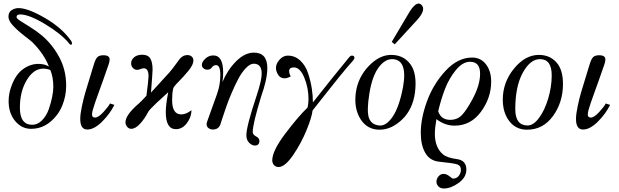

<svg xmlns="http://www.w3.org/2000/svg" viewBox="-20 -728 3520 1091"><path d="M384 -496Q389 -490 389 -481Q389 -474 384 -474Q377 -474 372 -482Q329 -535 237 -590.5Q145 -646 94 -646Q74 -646 74 -631Q74 -623 93.5 -610.5Q113 -598 150 -575Q187 -552 216 -528Q276 -478 316 -404.5Q356 -331 356 -241Q356 -183 334 -128.5Q312 -74 265 -35Q218 4 156 4Q103 4 66 -40.5Q29 -85 29 -153Q29 -196 44 -236Q68 -304 110 -334.5Q152 -365 198 -365Q233 -365 258 -350Q230 -422 164 -488Q158 -494 118 -525Q78 -556 53 -583.5Q28 -611 28 -633Q28 -659 46.5 -670.5Q65 -682 85 -682Q139 -682 236 -625.5Q333 -569 384 -496ZM163 -19Q194 -19 219 -44.5Q244 -70 257 -107Q270 -144 276.5 -177.5Q283 -211 283 -234Q283 -289 266 -330Q247 -338 226 -338Q171 -338 132 -273Q93 -208 93 -116Q93 -19 163 -19Z M630 -132Q604 -80 559.5 -36Q515 8 476 8Q436 8 436 -52Q436 -80 445.5 -124.5Q455 -169 464.5 -201.5Q474 -234 491.5 -290.5Q509 -347 514 -364Q523 -393 533.5 -403.5Q544 -414 568 -414Q603 -414 603 -390Q603 -381 598 -364Q583 -320 566 -272.5Q549 -225 539 -197.5Q529 -170 520 -144Q511 -118 507 -102.5Q503 -87 503 -77Q503 -60 520 -60Q539 -60 567.5 -91Q596 -122 605 -140Z M1068 -102Q1068 -63 1042 -28.5Q1016 6 980 6Q922 6 922 -91Q922 -134 936 -204Q914 -185 871.5 -145Q829 -105 822 -92Q804 -56 777 -26Q750 4 726 4Q712 4 702.5 -7.5Q693 -19 693 -33Q693 -75 769 -140Q785 -154 812 -184Q824 -274 824 -295Q824 -340 797 -340Q789 -340 778 -335.5Q767 -331 760 -331Q745 -331 735 -342Q725 -353 725 -368Q725 -387 741.5 -402Q758 -417 789 -417Q821 -417 834 -395.5Q847 -374 847 -332Q847 -319 838 -202Q935 -308 944 -318Q960 -337 976 -359Q992 -381 999.5 -391Q1007 -401 1018.5 -408Q1030 -415 1046 -415Q1060 -415 1069.5 -406.5Q1079 -398 1079 -384Q1079 -360 1050.5 -325.5Q1022 -291 993.5 -262.5Q965 -234 964 -224Q958 -198 958 -159Q958 -78 1010 -78Q1038 -78 1068 -102Z M1464 -180Q1416 -23 1416 22Q1416 37 1435 47Q1454 57 1454 72Q1454 99 1428 99Q1412 99 1396 83.5Q1380 68 1380 40Q1380 -10 1438 -184Q1467 -271 1467 -309Q1467 -366 1422 -366Q1401 -366 1377.5 -341.5Q1354 -317 1335.5 -282.5Q1317 -248 1297.5 -202.5Q1278 -157 1266 -122.5Q1254 -88 1243 -54.5Q1232 -21 1232 -20Q1221 8 1189 8Q1176 8 1165 0Q1154 -8 1154 -22Q1154 -28 1156 -34L1214 -196Q1232 -248 1232 -302Q1232 -358 1208 -358Q1193 -358 1183 -344Q1174 -332 1158 -332Q1146 -332 1136.5 -339.5Q1127 -347 1127 -359Q1127 -376 1146.5 -394.5Q1166 -413 1192 -413Q1248 -413 1248 -317Q1248 -286 1244 -262Q1273 -331 1322 -380Q1371 -429 1423 -429Q1499 -429 1499 -341Q1499 -323 1496 -301.5Q1493 -280 1488 -260Q1483 -240 1478.5 -224.5Q1474 -209 1469 -195.5Q1464 -182 1464 -180Z M1988 -386Q1951 -345 1905 -288Q1859 -231 1812 -171Q1765 -111 1756 -100Q1752 -62 1721.5 12.5Q1691 87 1645 154Q1599 221 1563 221Q1547 221 1537 210Q1527 199 1527 183Q1527 129 1602 30Q1677 -69 1727 -116Q1733 -137 1733 -165Q1733 -229 1709 -287Q1685 -345 1650 -345Q1623 -345 1623 -324Q1623 -310 1632 -294Q1613 -283 1597 -283Q1573 -283 1560.5 -303Q1548 -323 1548 -342Q1548 -366 1568.5 -389Q1589 -412 1615 -412Q1656 -412 1686 -384Q1716 -356 1730.5 -312Q1745 -268 1751.5 -226.5Q1758 -185 1758 -146Q1880 -301 1966 -405Q1972 -412 1980 -412Q1994 -412 1994 -399Q1994 -394 1988 -386Z M2338 -202Q2325 -106 2264.5 -48.5Q2204 9 2137 9Q2066 9 2028 -52Q1990 -113 2002 -202Q2014 -289 2076 -353.5Q2138 -418 2207 -416Q2276 -414 2313.5 -361Q2351 -308 2338 -202ZM2270 -233Q2298 -389 2210 -392Q2167 -393 2131 -344Q2095 -295 2079 -198Q2063 -98 2076 -59Q2089 -20 2134 -15Q2174 -10 2211.5 -65.5Q2249 -121 2270 -233ZM2372 -703Q2406 -675 2348 -612L2223 -476L2206 -490L2296 -642Q2343 -726 2372 -703Z M2771 -264Q2771 -172 2713 -93Q2655 -14 2563 -14Q2508 -14 2460 -51Q2451 -1 2451 32Q2451 110 2497 149Q2521 169 2576 176Q2630 183 2630 236Q2630 280 2586 311.5Q2542 343 2503 343Q2482 343 2471 331Q2460 319 2460 305Q2460 288 2472 274Q2484 260 2500 260Q2517 260 2534 273.5Q2551 287 2553 287Q2575 287 2587 271Q2599 255 2599 237Q2599 213 2578 206Q2557 199 2477 191Q2423 186 2397 141.5Q2371 97 2371 27Q2371 -57 2407 -154.5Q2443 -252 2512.5 -326.5Q2582 -401 2663 -401Q2712 -401 2741.5 -362.5Q2771 -324 2771 -264ZM2651 -377Q2609 -377 2570.5 -330Q2532 -283 2509 -223.5Q2486 -164 2470 -96Q2486 -47 2538 -47Q2578 -47 2604 -73.5Q2630 -100 2664 -163Q2708 -244 2708 -309Q2708 -377 2651 -377Z M3179 -251Q3179 -147 3122.5 -69Q3066 9 2975 9Q2912 9 2874.5 -39Q2837 -87 2837 -162Q2837 -260 2900.5 -338Q2964 -416 3042 -416Q3103 -416 3141 -374.5Q3179 -333 3179 -251ZM2978 -15Q3011 -15 3043 -58Q3075 -101 3095 -168Q3115 -235 3115 -300Q3115 -392 3048 -392Q2993 -392 2950.5 -314.5Q2908 -237 2908 -108Q2908 -15 2978 -15Z M3447 -132Q3421 -80 3376.5 -36Q3332 8 3293 8Q3253 8 3253 -52Q3253 -80 3262.5 -124.5Q3272 -169 3281.5 -201.5Q3291 -234 3308.5 -290.5Q3326 -347 3331 -364Q3340 -393 3350.5 -403.5Q3361 -414 3385 -414Q3420 -414 3420 -390Q3420 -381 3415 -364Q3400 -320 3383 -272.5Q3366 -225 3356 -197.5Q3346 -170 3337 -144Q3328 -118 3324 -102.5Q3320 -87 3320 -77Q3320 -60 3337 -60Q3356 -60 3384.5 -91Q3413 -122 3422 -140Z"/></svg>

Font: GFS BodoniClassic
Style: Regular
Weight: 400
Designer: George D. Matthiopoulos
Foundry: George D. Matthiopoulos
Version: Macromedia Fontographer 4.1.5 140901